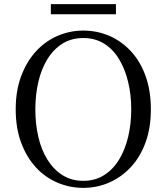

<svg xmlns="http://www.w3.org/2000/svg" viewBox="-20 -893 807 929"><path d="M226 -824V-873H541V-824ZM383 16Q317 16 257.5 -9.5Q198 -35 153 -84Q108 -133 82 -203.5Q56 -274 56 -364Q56 -453 82 -523.5Q108 -594 153 -643.5Q198 -693 257.5 -719Q317 -745 383 -745Q450 -745 509 -719.5Q568 -694 613.5 -645Q659 -596 684.5 -525Q710 -454 710 -364Q710 -275 684.5 -204.5Q659 -134 613.5 -85Q568 -36 509 -10Q450 16 383 16ZM383 -18Q440 -18 483.5 -45.5Q527 -73 556 -120.5Q585 -168 600 -230.5Q615 -293 615 -364Q615 -434 600 -496.5Q585 -559 556 -607Q527 -655 483.5 -682Q440 -709 383 -709Q326 -709 282.5 -682Q239 -655 209.5 -607Q180 -559 165.5 -496.5Q151 -434 151 -364Q151 -293 165.5 -230.5Q180 -168 209.5 -120.5Q239 -73 282.5 -45.5Q326 -18 383 -18Z"/></svg>

Font: Noto Serif TC
Style: Regular
Weight: 400
Designer: Ryoko NISHIZUKA  (kana & ideographs); Frank Grießhammer (Latin, Greek & Cyrillic); Wenlong ZHANG  (bopomofo); Sandoll Co
Foundry: Adobe
Version: Version 2.003-H1;hotconv 1.1.1;makeotfexe 2.6.0